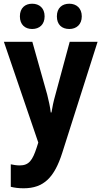

<svg xmlns="http://www.w3.org/2000/svg" viewBox="-20 -773 547 1033"><path d="M87 -685C87 -640 115 -617 153 -617C192 -617 220 -641 220 -685C220 -729 192 -753 153 -753C115 -753 87 -730 87 -685ZM286 -685C286 -640 313 -617 353 -617C391 -617 420 -641 420 -685C420 -729 391 -753 353 -753C314 -753 286 -730 286 -685ZM1 -548 186 -6 177 22C155 89 136 117 86 117C69 117 52 114 38 111V232C58 237 80 240 107 240C216 240 273 181 315 49L505 -548H355L278 -263C268 -228 261 -195 257 -168H253C250 -197 242 -232 234 -264L154 -548Z"/></svg>

Font: Noto Sans Oriya Cond Bold
Style: Bold
Weight: 700
Width: 3
Designer: Amélie Bonet and Sol Matas
Foundry: Google LLC
Version: Version 2.006